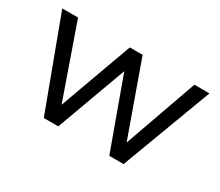

<svg xmlns="http://www.w3.org/2000/svg" viewBox="-92 -691 1026 896"><g transform="rotate(30 420.5 -243.0)"><path d="M205 0 24 -486H109L246 -95L388 -486H457L597 -94L736 -486H817L635 0H558L421 -377L283 0Z"/></g></svg>

Font: Nunito Sans
Style: Regular
Weight: 400
Designer: Vernon Adams
Foundry: Vernon Adams
Version: Version 3.101; ttfautohint (v1.8.4.7-5d5b);gftools[0.9.27]